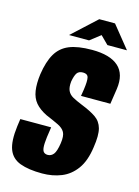

<svg xmlns="http://www.w3.org/2000/svg" viewBox="-114 -800 631 872"><g transform="rotate(15 201.5 -364.0)"><path d="M172 8Q108 8 68 -7Q28 -22 13.5 -60Q-1 -98 8 -169L13 -205H158L151 -157Q147 -125 148.5 -108.5Q150 -92 157 -86Q164 -80 175 -80Q191 -80 202 -93.5Q213 -107 219 -147Q224 -182 215 -198.5Q206 -215 183.5 -226Q161 -237 123 -253Q89 -270 70.5 -292Q52 -314 47 -347Q42 -380 48 -425Q57 -486 78.5 -523Q100 -560 140 -576.5Q180 -593 247 -593Q332 -593 371.5 -557.5Q411 -522 401 -451L390 -378Q356 -378 321.5 -378Q287 -378 252 -378L257 -409Q263 -451 259 -467Q255 -483 234 -483Q214 -483 205.5 -470.5Q197 -458 192 -430Q189 -402 196.5 -386Q204 -370 221.5 -360.5Q239 -351 266 -340Q309 -323 334.5 -305.5Q360 -288 368.5 -257Q377 -226 368 -168Q359 -102 331 -63.5Q303 -25 262 -8.5Q221 8 172 8ZM128 -631 242 -736H316L400 -632H308L271 -669L222 -631Z"/></g></svg>

Font: Alumni Sans ExtraBold
Style: Italic
Weight: 800
Italic angle: -8°
Designer: Robert E. Leuschke
Foundry: Robert E. Leuschke
Version: Version 1.016